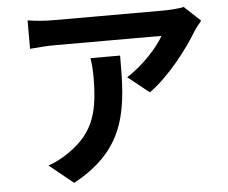

<svg xmlns="http://www.w3.org/2000/svg" viewBox="-55 -816 1110 935"><g transform="rotate(-5 500.0 -348.0)"><path d="M955 -677 876 -751C857 -745 802 -742 774 -742C721 -742 297 -742 235 -742C193 -742 151 -746 113 -752V-613C160 -617 193 -620 235 -620C297 -620 696 -620 756 -620C730 -571 652 -483 572 -434L676 -351C774 -421 869 -547 916 -625C925 -640 944 -664 955 -677ZM547 -542H402C407 -510 409 -483 409 -452C409 -288 385 -182 258 -94C221 -67 185 -50 153 -39L270 56C542 -90 547 -294 547 -542Z"/></g></svg>

Font: Noto Sans JP
Style: Bold
Weight: 700
Designer: Ryoko NISHIZUKA 西塚涼子 (kana, bopomofo & ideographs); Paul D. Hunt (Latin, Greek & Cyrillic); Sandoll Communications 산돌커뮤니
Foundry: Adobe
Version: Version 2.004;hotconv 1.0.118;makeotfexe 2.5.65603